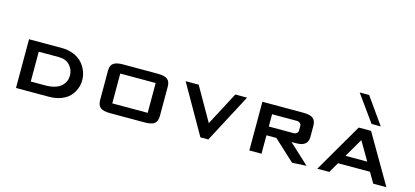

<svg xmlns="http://www.w3.org/2000/svg" viewBox="-61 -1201 3619 1673"><g transform="rotate(15 1748.5 -365.0)"><path d="M408.7 -356.4H227.1V-87.4H356.9Q406.7 -87.4 444.1 -99.1Q481.4 -110.8 502.4 -131.1Q523.4 -151.4 533.4 -175Q543.5 -198.7 543.5 -225.6Q543.5 -278.8 507.8 -317.6Q472.2 -356.4 408.7 -356.4ZM412.1 0H117.2V-439.5H412.1Q471.2 -439.5 519 -420.2Q566.9 -400.9 596.4 -368.4Q626 -335.9 641.6 -296.4Q657.2 -256.8 657.2 -213.9Q657.2 -172.4 642.3 -134.8Q627.4 -97.2 598.6 -66.7Q569.8 -36.1 521.7 -18.1Q473.6 0 412.1 0Z M1391.6 -89.8Q1391.6 -41.5 1366.5 -20.8Q1341.3 0 1278.8 0H965.3Q902.8 0 877.7 -20.8Q852.5 -41.5 852.5 -89.8V-353.5Q852.5 -399.4 878.2 -419.4Q903.8 -439.5 965.3 -439.5H1278.8Q1340.3 -439.5 1366 -419.4Q1391.6 -399.4 1391.6 -353.5ZM1281.7 -356.4H962.4V-87.4H1281.7Z M2084 -439.5 1852.1 0H1780.8L1529.8 -439.5H1647.5L1819.3 -138.7L1978 -439.5Z M2558.1 -166.5 2738.3 0 2609.4 6.8 2421.4 -166.5H2332V0H2222.2V-439.5H2592.3Q2654.3 -439.5 2679.9 -418.7Q2705.6 -397.9 2705.6 -351.1V-250.5Q2705.6 -166.5 2601.1 -166.5ZM2332 -356.4V-245.6H2555.7Q2572.3 -245.6 2584 -255.9Q2595.7 -266.1 2595.7 -281.2V-320.8Q2595.7 -335.9 2584 -346.2Q2572.3 -356.4 2555.7 -356.4Z M3190.9 -499 3020 -737.3H3105.5L3273.9 -499ZM3202.6 -439.5 3458.5 0H3339.8L3285.6 -92.8H2997.6L2943.8 0H2835.4L3091.3 -439.5ZM3043.9 -171.9H3239.7L3141.6 -339.8Z"/></g></svg>

Font: Squarish Sans CT
Style: RegularSC
Weight: 400
Version: Version 0.9